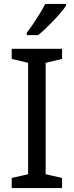

<svg xmlns="http://www.w3.org/2000/svg" viewBox="-20 -964 379 984"><path d="M298 0H40V-52L124 -71V-642L40 -662V-714H298V-662L214 -642V-71L298 -52ZM318 -934Q309 -920 292 -900Q275 -880 254.5 -858.5Q234 -837 213.5 -817.5Q193 -798 175 -784H117V-796Q132 -815 149.5 -841Q167 -867 184 -894.5Q201 -922 212 -944H318Z"/></svg>

Font: Noto Sans Canadian Aboriginal
Style: Regular
Weight: 400
Designer: Monotype Design Team, Typotheque's Kevin King
Foundry: Monotype Imaging Inc.
Version: Version 2.002